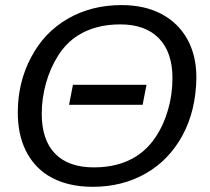

<svg xmlns="http://www.w3.org/2000/svg" viewBox="-20 -718 818 748"><path d="M453.1 -698.2Q543.5 -698.2 608.9 -663.6Q674.3 -628.9 709.7 -565.4Q745.1 -502 745.1 -415.5Q743.2 -285.6 690.4 -189.5Q638.2 -93.8 547.4 -42Q456.5 9.8 341.3 9.8Q236.8 9.8 165.5 -35.2Q109.4 -71.3 79.3 -133.5Q49.3 -195.8 49.3 -279.8Q49.3 -397 101.1 -494.6Q152.3 -592.3 244.6 -645.3Q336.9 -698.2 453.1 -698.2ZM448.7 -623Q351.6 -623 283.2 -579.6Q237.8 -550.8 206.5 -501.5Q175.3 -452.1 158.9 -393.1Q142.6 -334 142.6 -274.9Q142.6 -172.9 194.6 -119.4Q246.6 -65.9 345.7 -65.9Q441.9 -65.9 509.8 -108.4Q554.7 -136.7 586.4 -184.3Q618.2 -231.9 635 -291.5Q651.9 -351.1 651.9 -413.6Q651.9 -514.6 598.9 -568.8Q545.9 -623 448.7 -623ZM550.8 -387.7 535.6 -309.6H249L264.2 -387.7Z"/></svg>

Font: Arimo
Style: Italic
Weight: 400
Italic angle: -12°
Designer: Steve Matteson
Foundry: Monotype Imaging Inc.
Version: Version 1.33